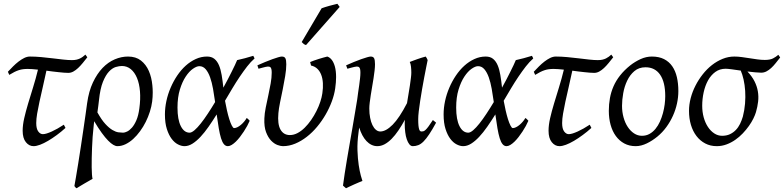

<svg xmlns="http://www.w3.org/2000/svg" viewBox="-20 -758 4173 1022"><path d="M328.6 -77.1Q306.2 -56.6 282.2 -39.1Q258.3 -21.5 235.8 -8.3Q213.4 4.9 193.4 12.5Q173.3 20 158.7 20Q134.8 20 117.7 -1.2Q100.6 -22.5 100.6 -62Q100.6 -92.3 108.9 -128.7Q117.2 -165 129.6 -206.5Q142.1 -248 156.2 -293.5Q170.4 -338.9 182.1 -387.2Q165.5 -389.2 151.6 -390.1Q137.7 -391.1 127.4 -391.1Q113.8 -391.1 102.5 -389.6Q91.3 -388.2 80.1 -384.5Q68.8 -380.9 56.6 -374.8Q44.4 -368.7 29.3 -359.4L22 -376Q34.7 -389.6 49.1 -404.1Q63.5 -418.5 78.6 -430.2Q93.8 -441.9 109.1 -449.5Q124.5 -457 139.2 -457Q168 -457 199.5 -454.1Q231 -451.2 260.7 -447.5Q290.5 -443.8 317.1 -440.9Q343.8 -438 362.8 -438Q376.5 -438 387.2 -440.4Q397.9 -442.9 406.2 -447Q414.6 -451.2 421.4 -456.3Q428.2 -461.4 434.6 -467.3L444.8 -453.1Q432.6 -437.5 420.4 -422.6Q408.2 -407.7 395.8 -396Q383.3 -384.3 370.4 -377.2Q357.4 -370.1 343.8 -370.1Q334 -370.1 320.8 -371.1Q307.6 -372.1 292.5 -373.8Q277.3 -375.5 260.5 -377.4Q243.7 -379.4 227.1 -381.8Q217.3 -335 207.5 -293.5Q197.8 -252 190.2 -216.8Q182.6 -181.6 177.7 -153.1Q172.9 -124.5 172.9 -103Q172.9 -72.8 183.6 -58.3Q194.3 -43.9 208 -43.9Q216.8 -43.9 228.8 -47.6Q240.7 -51.3 255.4 -57.9Q270 -64.5 286.4 -73.7Q302.7 -83 319.8 -94.2Z M506.8 -224.1Q505.4 -211.9 503.2 -194.3Q501 -176.8 498.5 -159.7Q520.5 -120.1 540.5 -98.4Q560.5 -76.7 578.1 -66.2Q595.7 -55.7 610.4 -53.7Q625 -51.8 635.3 -51.8Q644 -51.8 656.7 -57.9Q669.4 -64 682.4 -78.6Q695.3 -93.3 706.1 -118.2Q716.8 -143.1 721.7 -180.7Q728.5 -230 725.1 -271.5Q721.7 -313 709.2 -343Q696.8 -373 676.3 -389.9Q655.8 -406.7 628.9 -406.7Q614.7 -406.7 596.4 -401.4Q578.1 -396 560.3 -377.2Q542.5 -358.4 527.8 -322.3Q513.2 -286.1 506.8 -224.1ZM790 -217.8Q786.6 -191.4 777.8 -163.6Q769 -135.7 755.9 -109.4Q742.7 -83 725.6 -59.6Q708.5 -36.1 689 -18.3Q669.4 -0.5 647.9 9.8Q626.5 20 604.5 20Q595.2 20 583 12.9Q570.8 5.9 555.4 -9.8Q540 -25.4 521.5 -50.8Q502.9 -76.2 481.4 -112.8Q480.5 -106.4 479.7 -98.6Q479 -90.8 478 -82Q475.1 -57.6 473.1 -29.5Q471.2 -1.5 470 27.1Q468.8 55.7 468.3 82.8Q467.8 109.9 468 132.3Q468.3 154.8 469.5 171.1Q470.7 187.5 472.7 193.8Q463.4 199.2 452.4 205.6Q441.4 211.9 429.9 218.5Q418.5 225.1 407.7 231.7Q397 238.3 387.7 244.1Q383.3 241.7 381.6 239.3Q379.9 236.8 376 232.4Q378.9 216.3 384.5 183.8Q390.1 151.4 396.7 109.9Q403.3 68.4 410.4 22Q417.5 -24.4 423.8 -68.1Q430.2 -111.8 435.5 -148.9Q440.9 -186 443.8 -209Q452.6 -272.5 474.6 -319.1Q496.6 -365.7 526.1 -396.5Q555.7 -427.2 590.8 -442.1Q626 -457 661.6 -457Q703.1 -457 730.2 -435.8Q757.3 -414.6 772.2 -380.4Q787.1 -346.2 791 -303.7Q793 -284.7 793 -265.6Q793 -241.7 790 -217.8Z M989.3 -51.8Q1000 -51.8 1015.4 -64.9Q1030.8 -78.1 1048.6 -100.6Q1066.4 -123 1085.9 -152.6Q1105.5 -182.1 1125 -214.8Q1120.1 -250.5 1114 -284.9Q1107.9 -319.3 1098.4 -346.2Q1088.9 -373 1075 -389.4Q1061 -405.8 1041 -405.8Q1026.9 -405.8 1006.8 -391.8Q986.8 -377.9 968.5 -350.3Q950.2 -322.8 937.5 -281.5Q924.8 -240.2 924.8 -185.1Q924.8 -121.6 942.4 -86.7Q960 -51.8 989.3 -51.8ZM1335 -446.8Q1314.9 -429.2 1295.4 -404.1Q1275.9 -378.9 1256.1 -349.6Q1236.3 -320.3 1216.8 -287.6Q1197.3 -254.9 1177.7 -221.7Q1182.1 -196.8 1188 -170.9Q1193.8 -145 1200.4 -124Q1207 -103 1213.9 -89.6Q1220.7 -76.2 1226.1 -76.2Q1233.9 -76.2 1243.4 -80.8Q1252.9 -85.4 1262.2 -93.3Q1271.5 -101.1 1279.5 -110.6Q1287.6 -120.1 1293 -129.9Q1299.3 -126 1302.2 -122.6Q1305.2 -119.1 1309.1 -115.2Q1303.7 -102.5 1295.7 -87.6Q1287.6 -72.8 1277.8 -57.9Q1268.1 -43 1257.1 -28.8Q1246.1 -14.6 1235.1 -3.9Q1224.1 6.8 1213.1 13.4Q1202.1 20 1192.9 20Q1180.7 20 1171.9 9.5Q1163.1 -1 1156.5 -22.2Q1149.9 -43.5 1144.5 -75.2Q1139.2 -106.9 1133.3 -148.9Q1111.8 -114.3 1090.3 -83.5Q1068.8 -52.7 1047.4 -29.8Q1025.9 -6.8 1004.6 6.6Q983.4 20 961.9 20Q945.8 20 927.5 10.7Q909.2 1.5 893.8 -18.8Q878.4 -39.1 868.2 -71Q857.9 -103 857.9 -148.9Q857.9 -184.1 865.7 -220.5Q873.5 -256.8 888.2 -291Q902.8 -325.2 923.1 -355.5Q943.4 -385.7 968.3 -408.2Q993.2 -430.7 1022 -443.8Q1050.8 -457 1082 -457Q1106 -457 1121.1 -444.8Q1136.2 -432.6 1145.5 -410.9Q1154.8 -389.2 1159.9 -358.6Q1165 -328.1 1168.9 -291.5Q1181.6 -314.5 1192.9 -336.2Q1204.1 -357.9 1213.6 -377Q1223.1 -396 1230.5 -411.6Q1237.8 -427.2 1242.2 -438Q1263.2 -442.4 1284.2 -448.2Q1305.2 -454.1 1328.1 -460.9Q1331.1 -455.6 1332.3 -452.9Q1333.5 -450.2 1335 -446.8Z M1764.2 -287.1Q1759.3 -253.4 1746.1 -217.8Q1732.9 -182.1 1713.1 -147.9Q1693.4 -113.8 1668 -83.3Q1642.6 -52.7 1613 -29.8Q1583.5 -6.8 1551.3 6.6Q1519 20 1485.8 20Q1474.1 20 1456.8 13.7Q1439.5 7.3 1423.3 -9.3Q1407.2 -25.9 1396.2 -54.7Q1385.3 -83.5 1387.2 -127.9Q1388.2 -154.3 1394.5 -185.5Q1400.9 -216.8 1408 -249.5Q1415 -282.2 1420.7 -313.5Q1426.3 -344.7 1426.3 -371.1Q1426.3 -382.3 1424.8 -388.9Q1423.3 -395.5 1420.7 -398.7Q1418 -401.9 1414.3 -402.8Q1410.6 -403.8 1406.2 -403.8Q1401.9 -403.8 1393.6 -401.9Q1385.3 -399.9 1377 -397.7Q1368.7 -395.5 1356 -392.1L1350.1 -410.2Q1370.6 -419.4 1391.4 -428Q1412.1 -436.5 1429.7 -442.9Q1447.3 -449.2 1460.7 -453.1Q1474.1 -457 1480 -457Q1494.1 -457 1499 -447.8Q1503.9 -438.5 1503.9 -416Q1503.9 -388.2 1498 -353Q1492.2 -317.9 1484.9 -282Q1477.5 -246.1 1470.7 -212.9Q1463.9 -179.7 1461.9 -155.8Q1456.5 -97.2 1473.1 -68.1Q1489.7 -39.1 1522.9 -39.1Q1543.9 -39.1 1564 -49.8Q1584 -60.5 1602.1 -78.4Q1620.1 -96.2 1636 -119.1Q1651.9 -142.1 1664.3 -166.7Q1676.8 -191.4 1684.8 -215.8Q1692.9 -240.2 1695.8 -261.2Q1700.2 -290.5 1698.7 -315.4Q1697.3 -340.3 1689.9 -359.6Q1682.6 -378.9 1669.2 -391.8Q1655.8 -404.8 1635.7 -409.2L1630.9 -427.7Q1639.6 -431.6 1651.6 -435.8Q1663.6 -439.9 1676.3 -444.1Q1689 -448.2 1700.9 -451.4Q1712.9 -454.6 1722.2 -457Q1750.5 -447.3 1762.7 -403.3Q1769 -379.9 1769 -347.7Q1769 -320.3 1764.2 -287.1ZM1608.9 -518.1Q1601.6 -520.5 1597.4 -523.4Q1593.3 -526.4 1585.9 -534.2L1691.9 -713.9Q1699.7 -716.8 1710.4 -720.2Q1721.2 -723.6 1732.7 -726.8Q1744.1 -730 1755.6 -732.7Q1767.1 -735.4 1775.9 -737.8L1788.1 -721.2Z M2301.3 -105Q2280.8 -67.4 2264.6 -43.2Q2248.5 -19 2234.4 -4.9Q2220.2 9.3 2206.3 14.6Q2192.4 20 2177.2 20Q2167 20 2158.9 10Q2150.9 0 2145.3 -16.4Q2139.6 -32.7 2137 -54.2Q2134.3 -75.7 2134.3 -99.1Q2134.3 -104 2134.5 -109.4Q2134.8 -114.7 2135.3 -120.6Q2118.2 -89.4 2100.6 -63.5Q2083 -37.6 2064.7 -19Q2046.4 -0.5 2027.3 9.8Q2008.3 20 1988.3 20Q1972.2 20 1957.5 12.9Q1942.9 5.9 1930.7 -7.1Q1918.5 -20 1908.7 -38.3Q1898.9 -56.6 1892.1 -79.1Q1891.1 -72.3 1890.1 -65.4Q1889.2 -58.6 1888.2 -50.8Q1881.3 -0.5 1882.8 43.2Q1884.3 86.9 1889.4 120.6Q1894.5 154.3 1900.6 176.5Q1906.7 198.7 1909.2 205.1Q1901.9 208 1889.6 213.1Q1877.4 218.3 1864.3 224.1Q1851.1 230 1839.4 235.6Q1827.6 241.2 1821.8 244.1L1805.7 230Q1809.1 202.1 1814.7 166.5Q1820.3 130.9 1826.9 90.8Q1833.5 50.8 1841.1 8.3Q1848.6 -34.2 1855.7 -75.9Q1862.8 -117.7 1869.4 -156.5Q1876 -195.3 1881.3 -228Q1883.3 -247.1 1886.5 -266.8Q1889.6 -286.6 1892.1 -305.2Q1894.5 -323.7 1896.5 -340.8Q1898.4 -357.9 1898.4 -371.1Q1898.4 -382.3 1897 -388.9Q1895.5 -395.5 1892.8 -398.7Q1890.1 -401.9 1886.7 -402.8Q1883.3 -403.8 1879.4 -403.8Q1875 -403.8 1866.5 -401.9Q1857.9 -399.9 1849.6 -397.7Q1841.3 -395.5 1829.1 -392.1L1822.3 -410.2Q1842.8 -419.4 1863.5 -428Q1884.3 -436.5 1902.3 -442.9Q1920.4 -449.2 1933.8 -453.1Q1947.3 -457 1953.1 -457Q1966.8 -457 1971.4 -447.8Q1976.1 -438.5 1976.1 -416Q1976.1 -401.9 1973.9 -382.3Q1971.7 -362.8 1968.3 -341.1Q1964.8 -319.3 1960.9 -296.4Q1957 -273.4 1953.6 -252Q1950.2 -230.5 1948 -211.9Q1945.8 -193.4 1945.8 -180.2Q1945.8 -153.3 1950.2 -130.9Q1954.6 -108.4 1962.4 -92.3Q1970.2 -76.2 1981 -67.1Q1991.7 -58.1 2004.4 -58.1Q2034.2 -58.1 2070.1 -94.2Q2106 -130.4 2146.5 -209Q2150.4 -233.4 2154.5 -257.6Q2158.7 -281.7 2161.9 -303.5Q2165 -325.2 2167.2 -342.8Q2169.4 -360.4 2169.4 -371.1Q2169.4 -386.7 2167.7 -402.8Q2166 -418.9 2161.1 -428.2Q2169.9 -431.6 2180.4 -435.5Q2190.9 -439.5 2202.1 -443.4Q2213.4 -447.3 2224.6 -450.9Q2235.8 -454.6 2246.1 -457Q2250 -451.7 2252.4 -447Q2254.9 -442.4 2256.3 -438Q2253.4 -423.8 2248.5 -399.4Q2243.7 -375 2238 -345.5Q2232.4 -315.9 2226.8 -283.7Q2221.2 -251.5 2216.6 -221.2Q2211.9 -190.9 2209 -165.5Q2206.1 -140.1 2206.1 -124Q2206.1 -102.1 2207.5 -88.9Q2209 -75.7 2211.4 -68.8Q2213.9 -62 2217 -60.1Q2220.2 -58.1 2224.1 -58.1Q2229 -58.1 2233.6 -59.3Q2238.3 -60.5 2244.9 -66.4Q2251.5 -72.3 2260.7 -84.7Q2270 -97.2 2284.2 -119.1Z M2472.7 -51.8Q2483.4 -51.8 2498.8 -64.9Q2514.2 -78.1 2532 -100.6Q2549.8 -123 2569.3 -152.6Q2588.9 -182.1 2608.4 -214.8Q2603.5 -250.5 2597.4 -284.9Q2591.3 -319.3 2581.8 -346.2Q2572.3 -373 2558.3 -389.4Q2544.4 -405.8 2524.4 -405.8Q2510.3 -405.8 2490.2 -391.8Q2470.2 -377.9 2451.9 -350.3Q2433.6 -322.8 2420.9 -281.5Q2408.2 -240.2 2408.2 -185.1Q2408.2 -121.6 2425.8 -86.7Q2443.4 -51.8 2472.7 -51.8ZM2818.4 -446.8Q2798.3 -429.2 2778.8 -404.1Q2759.3 -378.9 2739.5 -349.6Q2719.7 -320.3 2700.2 -287.6Q2680.7 -254.9 2661.1 -221.7Q2665.5 -196.8 2671.4 -170.9Q2677.2 -145 2683.8 -124Q2690.4 -103 2697.3 -89.6Q2704.1 -76.2 2709.5 -76.2Q2717.3 -76.2 2726.8 -80.8Q2736.3 -85.4 2745.6 -93.3Q2754.9 -101.1 2762.9 -110.6Q2771 -120.1 2776.4 -129.9Q2782.7 -126 2785.6 -122.6Q2788.6 -119.1 2792.5 -115.2Q2787.1 -102.5 2779.1 -87.6Q2771 -72.8 2761.2 -57.9Q2751.5 -43 2740.5 -28.8Q2729.5 -14.6 2718.5 -3.9Q2707.5 6.8 2696.5 13.4Q2685.5 20 2676.3 20Q2664.1 20 2655.3 9.5Q2646.5 -1 2639.9 -22.2Q2633.3 -43.5 2627.9 -75.2Q2622.6 -106.9 2616.7 -148.9Q2595.2 -114.3 2573.7 -83.5Q2552.2 -52.7 2530.8 -29.8Q2509.3 -6.8 2488 6.6Q2466.8 20 2445.3 20Q2429.2 20 2410.9 10.7Q2392.6 1.5 2377.2 -18.8Q2361.8 -39.1 2351.6 -71Q2341.3 -103 2341.3 -148.9Q2341.3 -184.1 2349.1 -220.5Q2356.9 -256.8 2371.6 -291Q2386.2 -325.2 2406.5 -355.5Q2426.8 -385.7 2451.7 -408.2Q2476.6 -430.7 2505.4 -443.8Q2534.2 -457 2565.4 -457Q2589.4 -457 2604.5 -444.8Q2619.6 -432.6 2628.9 -410.9Q2638.2 -389.2 2643.3 -358.6Q2648.4 -328.1 2652.3 -291.5Q2665 -314.5 2676.3 -336.2Q2687.5 -357.9 2697 -377Q2706.5 -396 2713.9 -411.6Q2721.2 -427.2 2725.6 -438Q2746.6 -442.4 2767.6 -448.2Q2788.6 -454.1 2811.5 -460.9Q2814.5 -455.6 2815.7 -452.9Q2816.9 -450.2 2818.4 -446.8Z M3127.9 -77.1Q3105.5 -56.6 3081.5 -39.1Q3057.6 -21.5 3035.2 -8.3Q3012.7 4.9 2992.7 12.5Q2972.7 20 2958 20Q2934.1 20 2917 -1.2Q2899.9 -22.5 2899.9 -62Q2899.9 -92.3 2908.2 -128.7Q2916.5 -165 2929 -206.5Q2941.4 -248 2955.6 -293.5Q2969.7 -338.9 2981.4 -387.2Q2964.8 -389.2 2950.9 -390.1Q2937 -391.1 2926.8 -391.1Q2913.1 -391.1 2901.9 -389.6Q2890.6 -388.2 2879.4 -384.5Q2868.2 -380.9 2856 -374.8Q2843.8 -368.7 2828.6 -359.4L2821.3 -376Q2834 -389.6 2848.4 -404.1Q2862.8 -418.5 2877.9 -430.2Q2893.1 -441.9 2908.4 -449.5Q2923.8 -457 2938.5 -457Q2967.3 -457 2998.8 -454.1Q3030.3 -451.2 3060.1 -447.5Q3089.8 -443.8 3116.5 -440.9Q3143.1 -438 3162.1 -438Q3175.8 -438 3186.5 -440.4Q3197.3 -442.9 3205.6 -447Q3213.9 -451.2 3220.7 -456.3Q3227.5 -461.4 3233.9 -467.3L3244.1 -453.1Q3231.9 -437.5 3219.7 -422.6Q3207.5 -407.7 3195.1 -396Q3182.6 -384.3 3169.7 -377.2Q3156.7 -370.1 3143.1 -370.1Q3133.3 -370.1 3120.1 -371.1Q3106.9 -372.1 3091.8 -373.8Q3076.7 -375.5 3059.8 -377.4Q3043 -379.4 3026.4 -381.8Q3016.6 -335 3006.8 -293.5Q2997.1 -252 2989.5 -216.8Q2981.9 -181.6 2977.1 -153.1Q2972.2 -124.5 2972.2 -103Q2972.2 -72.8 2982.9 -58.3Q2993.7 -43.9 3007.3 -43.9Q3016.1 -43.9 3028.1 -47.6Q3040 -51.3 3054.7 -57.9Q3069.3 -64.5 3085.7 -73.7Q3102.1 -83 3119.1 -94.2Z M3521 -246.1Q3521 -320.8 3493.7 -360.4Q3466.3 -399.9 3416 -399.9Q3380.9 -399.9 3356.9 -379.6Q3333 -359.4 3318.4 -328.6Q3303.7 -297.9 3297.4 -262Q3291 -226.1 3291 -194.8Q3291 -162.1 3299.1 -133.1Q3307.1 -104 3321.5 -82.3Q3335.9 -60.5 3355.2 -47.9Q3374.5 -35.2 3397 -35.2Q3419.4 -35.2 3437.3 -45.2Q3455.1 -55.2 3469 -72Q3482.9 -88.9 3492.7 -110.6Q3502.4 -132.3 3508.8 -155.8Q3515.1 -179.2 3518.1 -202.6Q3521 -226.1 3521 -246.1ZM3590.8 -272.9Q3590.8 -240.2 3583.5 -206.8Q3576.2 -173.3 3562 -141.8Q3547.9 -110.4 3527.1 -81.8Q3506.3 -53.2 3479 -30.8Q3466.3 -20.5 3452.1 -11.2Q3438 -2 3423.3 5.1Q3408.7 12.2 3393.6 16.1Q3378.4 20 3363.8 20Q3329.6 20 3303 5.6Q3276.4 -8.8 3258.1 -33.9Q3239.7 -59.1 3230.2 -93.5Q3220.7 -127.9 3220.7 -168Q3220.7 -203.1 3226.6 -235.6Q3232.4 -268.1 3245.6 -298.3Q3258.8 -328.6 3280.8 -356.4Q3302.7 -384.3 3335 -410.2Q3359.9 -429.7 3389.6 -443.4Q3419.4 -457 3449.7 -457Q3487.8 -457 3514.6 -443.4Q3541.5 -429.7 3558.3 -405.3Q3575.2 -380.9 3583 -347.2Q3590.8 -313.5 3590.8 -272.9Z M3908.2 -406.2Q3906.2 -406.2 3909.2 -404.8Q3908.2 -405.8 3908.2 -406.2ZM3934.1 -137.2Q3942.9 -171.4 3945.8 -206.5Q3948.7 -241.7 3946.5 -274.2Q3944.3 -306.6 3938 -334.7Q3931.6 -362.8 3922.9 -382.3Q3896 -386.2 3874 -389.2Q3852.1 -392.1 3842.8 -392.1Q3811 -392.1 3787.6 -375Q3764.2 -357.9 3748.8 -330.1Q3733.4 -302.2 3725.6 -266.8Q3717.8 -231.4 3717.8 -194.8Q3717.8 -162.1 3725.8 -133.1Q3733.9 -104 3748.3 -82.3Q3762.7 -60.5 3782 -47.9Q3801.3 -35.2 3823.7 -35.2Q3847.2 -35.2 3865 -43.5Q3882.8 -51.8 3896.5 -65.9Q3910.2 -80.1 3919.2 -98.6Q3928.2 -117.2 3934.1 -137.2ZM4132.8 -452.1Q4120.6 -436.5 4108.9 -421.9Q4097.2 -407.2 4085 -396Q4072.8 -384.8 4059.6 -377.9Q4046.4 -371.1 4031.7 -371.1Q4019 -371.1 3999.8 -373Q3980.5 -375 3958.5 -377.4Q3982.9 -351.6 3996.1 -325.4Q4009.3 -299.3 4013.9 -272.2Q4018.6 -245.1 4015.4 -217.3Q4012.2 -189.5 4003.9 -161.1Q3999.5 -146 3990 -126.7Q3980.5 -107.4 3966.3 -87.4Q3952.1 -67.4 3933.8 -48.1Q3915.5 -28.8 3893.8 -13.7Q3872.1 1.5 3847.2 10.7Q3822.3 20 3795.4 20Q3761.2 20 3733.9 5.6Q3706.5 -8.8 3687.3 -33.9Q3668 -59.1 3657.7 -93.5Q3647.5 -127.9 3647.5 -168Q3647.5 -201.2 3656.5 -235.6Q3665.5 -270 3681.9 -302Q3698.2 -334 3720.5 -362.3Q3742.7 -390.6 3769.5 -411.6Q3796.4 -432.6 3826.7 -444.8Q3856.9 -457 3888.7 -457Q3908.2 -457 3929 -454.1Q3949.7 -451.2 3970.5 -448Q3991.2 -444.8 4011.5 -441.9Q4031.7 -439 4050.8 -439Q4078.6 -439 4094.5 -447Q4110.4 -455.1 4123 -466.3Z"/></svg>

Font: Akkhara
Style: Italic
Weight: 400
Italic angle: -7°
Designer: J. Victor Gaultney
Version: Version 1.00 June 13, 2006, initial release